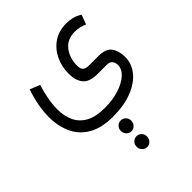

<svg xmlns="http://www.w3.org/2000/svg" viewBox="-239 -503 1172 1172"><g transform="rotate(-45 346.5 83.0)"><path d="M348.1 295.4Q366.7 295.4 379.6 308.6Q392.6 321.8 392.6 341.8Q392.6 361.3 379.6 375Q366.7 388.7 348.1 388.7Q329.6 388.7 316.4 375Q303.2 361.3 303.2 341.8Q303.2 321.8 316.2 308.6Q329.1 295.4 348.1 295.4ZM348.1 431.6Q366.7 431.6 379.6 444.8Q392.6 458 392.6 478Q392.6 497.6 379.6 511.2Q366.7 524.9 348.1 524.9Q329.6 524.9 316.4 511.2Q303.2 497.6 303.2 478Q303.2 458 316.2 444.8Q329.1 431.6 348.1 431.6ZM333 246.6Q232.9 246.6 170.9 210.2Q108.9 173.8 80.6 111.6Q52.2 49.3 52.2 -28.3Q52.2 -77.6 62 -129.4Q71.8 -181.2 89.4 -231.4L153.8 -205.6Q140.1 -161.6 131.1 -115.2Q122.1 -68.8 122.1 -25.4Q122.1 31.7 142.8 76.7Q163.6 121.6 210 147.5Q256.3 173.3 333 173.3Q400.9 173.3 455.8 156Q510.7 138.7 543.2 109.4Q575.7 80.1 575.7 43.9Q575.7 24.9 565.2 10Q554.7 -4.9 527.3 -4.9H448.2Q378.9 -4.9 351.8 -39.1Q324.7 -73.2 324.7 -129.4Q324.7 -191.4 349.6 -243.7Q374.5 -295.9 420.9 -327.4Q467.3 -358.9 532.2 -358.9Q557.6 -358.9 584 -352.5Q610.4 -346.2 635.7 -329.6L612.8 -268.1Q575.2 -286.1 532.7 -286.1Q467.3 -286.1 431.6 -240.5Q396 -194.8 396 -129.4Q396 -101.6 408 -90.1Q419.9 -78.6 449.7 -78.6H530.8Q594.2 -78.6 617.9 -44.9Q641.6 -11.2 641.6 42Q641.6 98.1 604.5 144.5Q567.4 190.9 498.3 218.5Q429.2 246.1 333 246.6Z"/></g></svg>

Font: Vazirmatn RD Light
Style: Regular
Weight: 300
Designer: Saber Rastikerdar
Foundry: Saber Rastikerdar
Version: Version 32.102